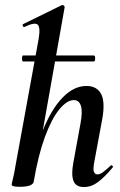

<svg xmlns="http://www.w3.org/2000/svg" viewBox="-20 -746 483 775"><path d="M73 -498Q69 -498 69 -510Q69 -522 73 -522H359Q364 -522 364 -510Q364 -498 359 -498ZM60 8Q41 8 34 5.5Q27 3 27 0Q27 -4 32.5 -26Q38 -48 42 -74L136 -589Q144 -637 131.5 -647Q119 -657 78 -637Q74 -636 72 -642Q70 -648 74 -649L229 -725Q234 -727 238 -723Q242 -719 241 -717L116 -12Q111 8 60 8ZM319 9Q286 9 276.5 -16Q267 -41 276 -89L305 -248Q314 -296 306.5 -319Q299 -342 278 -342Q250 -342 219 -304Q188 -266 161 -192.5Q134 -119 116 -12L98 -13Q118 -132 152.5 -218.5Q187 -305 232.5 -352Q278 -399 329 -399Q371 -399 388 -367Q405 -335 393 -267L360 -89Q355 -61 359.5 -51.5Q364 -42 373 -42Q384 -42 397 -52Q410 -62 426 -77Q429 -81 433.5 -77Q438 -73 434 -69Q403 -32 376 -11.5Q349 9 319 9Z"/></svg>

Font: Cormorant Garamond Light
Style: Italic
Weight: 300
Italic angle: -10°
Designer: Christian Thalmann (Catharsis Fonts)
Foundry: Catharsis Fonts
Version: Version 4.001